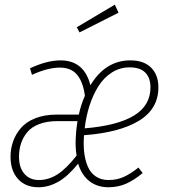

<svg xmlns="http://www.w3.org/2000/svg" viewBox="-20 -788 719 818"><path d="M469.2 -768.1 484.9 -733.9 318.8 -649.9 307.1 -671.9ZM237.8 -530.8Q338.4 -530.8 365.2 -424.8Q429.2 -530.8 535.2 -530.8Q592.8 -530.8 623.8 -499.8Q654.8 -468.8 654.8 -416Q654.8 -323.7 571.8 -273.4Q488.8 -223.1 337.9 -211.9Q335 -172.9 338.6 -139.6Q342.3 -106.4 353.8 -79.1Q365.2 -51.8 387.9 -36.4Q410.6 -21 442.9 -21Q477.5 -21 507.1 -34.2Q536.6 -47.4 569.8 -74.2L587.9 -50.8Q550.8 -20 516.6 -5.1Q482.4 9.8 441.9 9.8Q394.5 9.8 361.3 -15.9Q328.1 -41.5 313 -90.8Q268.6 -36.1 227.5 -13.2Q186.5 9.8 144 9.8Q88.4 9.8 56.6 -25.6Q24.9 -61 24.9 -120.1Q24.9 -154.8 35.9 -185.8Q46.9 -216.8 69.3 -242.9Q91.8 -269 131.1 -284.4Q170.4 -299.8 222.2 -299.8H315.9Q324.7 -342.3 341.8 -379.9Q334 -438.5 308.6 -469.2Q283.2 -500 234.9 -500Q183.6 -500 116.2 -469.2L107.9 -497.1Q180.2 -530.8 237.8 -530.8ZM532.2 -501Q490.7 -501 456.3 -479Q421.9 -457 398.7 -419.7Q375.5 -382.3 361.1 -337.2Q346.7 -292 340.8 -241.2Q481 -252.9 551 -295.7Q621.1 -338.4 621.1 -416Q621.1 -455.6 599.4 -478.3Q577.6 -501 532.2 -501ZM310.1 -272H225.1Q180.2 -272 147.5 -259.5Q114.7 -247.1 96.4 -225.1Q78.1 -203.1 69.6 -177Q61 -150.9 61 -120.1Q61 -73.7 84 -47.4Q106.9 -21 146 -21Q187 -21 224.9 -45.2Q262.7 -69.3 306.2 -125Q300.8 -159.2 302.5 -198Q304.2 -236.8 310.1 -272Z"/></svg>

Font: Fira Sans Compressed UltraLight
Style: Italic
Weight: 200
Width: 3
Italic angle: -8°
Designer: Carrois Corporate & Edenspiekermann AG
Foundry: Carrois Corporate GbR & Edenspiekermann AG
Version: Version 4.203;PS 004.203;hotconv 1.0.88;makeotf.lib2.5.64775